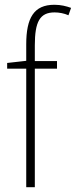

<svg xmlns="http://www.w3.org/2000/svg" viewBox="-20 -785 318 805"><path d="M219 -497V-529H126V-595C126 -694 147 -733 209 -733C228 -733 249 -729 267 -721L278 -752C258 -759 236 -765 208 -765C122 -765 90 -710 90 -599V-530L10 -521V-497H90V0H126V-497Z"/></svg>

Font: Noto Sans Bengali Condensed ExtraLight
Style: Regular
Weight: 200
Width: 3
Designer: Joana Ranito - Universal Thirst; Jelle Bosma - Monotype Design Team
Foundry: Universal Thirst ehf.
Version: Version 3.000